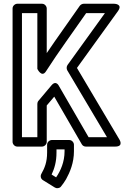

<svg xmlns="http://www.w3.org/2000/svg" viewBox="-20 -756 679 1023"><path d="M254 -301 185 -219C181 -215 179 -208 179 -203V-25H97V-686H179V-389C179 -389 202 -340 225 -376C293 -482 367 -582 439 -686H539L340 -410C334 -402 334 -389 338 -382L550 -25H452L294 -298C294 -298 279 -331 254 -301ZM269 -241 416 13C420 20 428 25 437 25H594C641 25 616 -13 616 -13L390 -394L608 -696C637 -736 588 -736 588 -736H426C419 -736 410 -732 405 -725C347 -641 287 -559 229 -473V-711C229 -722 219 -736 204 -736H72C61 -736 47 -726 47 -711V0C47 11 57 25 72 25H204C215 25 229 15 229 0V-194ZM279 189 255 174C270 142 281 106 281 57V40H324V50C324 107 303 154 279 189ZM200 171C194 182 197 197 209 204L272 243C281 249 296 248 304 239C314 227 323 214 332 199C353 161 374 111 374 50V15C374 4 364 -10 349 -10H256C245 -10 231 0 231 15V57C231 108 218 139 200 171Z"/></svg>

Font: Asimov
Style: NarOu
Weight: 500
Designer: Google
Version: Version 2.000980; 2014